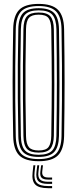

<svg xmlns="http://www.w3.org/2000/svg" viewBox="-20 -827 399 993"><path d="M180 6.8Q109.8 6.8 79.6 -23.5Q49.5 -53.8 48.2 -122.8Q46.5 -202 45.9 -270.5Q45.2 -339 45.2 -403.5Q45.2 -468 46 -534.6Q46.8 -601.2 48.2 -677Q49.5 -746.2 79.6 -776.5Q109.8 -806.8 180 -806.8Q249.2 -806.8 279.6 -776.5Q310 -746.2 311.5 -677Q314 -533.2 314 -401.5Q314 -269.8 311.5 -122.8Q310 -53.8 279.8 -23.5Q249.5 6.8 180 6.8ZM180 -4.2Q242.5 -4.2 269.8 -31.9Q297 -59.5 298.2 -123Q299.8 -219.5 300.4 -308Q301 -396.5 300.5 -486.4Q300 -576.2 298.2 -676.5Q297 -741 269.5 -768.4Q242 -795.8 180 -795.8Q115.5 -795.8 89.1 -767.6Q62.8 -739.5 61.5 -676.8Q59.5 -571 58.9 -482.8Q58.2 -394.5 58.9 -308.4Q59.5 -222.2 61.5 -123Q62.8 -60.2 89.2 -32.2Q115.8 -4.2 180 -4.2ZM180 -15.5Q123.5 -15.5 99.6 -40.2Q75.8 -65 74.8 -123.2Q72.8 -229 72.1 -317.2Q71.5 -405.5 72.1 -491.4Q72.8 -577.2 74.8 -676.2Q75.8 -735 99.6 -759.8Q123.5 -784.5 180 -784.5Q236.2 -784.5 260 -759.4Q283.8 -734.2 285 -676.2Q286.2 -594 286.9 -524.9Q287.5 -455.8 287.5 -392.1Q287.5 -328.5 286.8 -263.2Q286 -198 285 -123.5Q283.8 -66.5 260.4 -41Q237 -15.5 180 -15.5ZM180 -26.5Q230.5 -26.5 250.6 -49.2Q270.8 -72 271.8 -123.8Q273 -207.2 273.6 -275.8Q274.2 -344.2 274.2 -406.9Q274.2 -469.5 273.5 -534.4Q272.8 -599.2 271.8 -675.8Q270.8 -727.2 251 -750.4Q231.2 -773.5 180 -773.5Q130 -773.5 109.5 -751.2Q89 -729 88 -676.2Q86 -576.8 85.4 -489.8Q84.8 -402.8 85.4 -314.6Q86 -226.5 88 -123.5Q89 -70.5 109.8 -48.5Q130.5 -26.5 180 -26.5ZM180 -37.8Q137 -37.8 119.5 -57.2Q102 -76.8 101.2 -123.8Q99.2 -229.8 98.6 -317.8Q98 -405.8 98.6 -491.4Q99.2 -577 101.2 -676Q102 -723.2 119.4 -742.8Q136.8 -762.2 180 -762.2Q224 -762.2 240.9 -742Q257.8 -721.8 258.5 -675.5Q259.8 -589.2 260.4 -520.6Q261 -452 261 -390.5Q261 -329 260.2 -265Q259.5 -201 258.5 -124.2Q257.5 -78.5 240.8 -58.1Q224 -37.8 180 -37.8ZM180 -48.8Q218 -48.8 231.2 -66.8Q244.5 -84.8 245.2 -124.8Q246.5 -206.8 247.1 -273Q247.8 -339.2 247.8 -400.5Q247.8 -461.8 247.1 -527.6Q246.5 -593.5 245.2 -675Q244.5 -715.5 231.1 -733.4Q217.8 -751.2 180 -751.2Q144 -751.2 129.6 -734.5Q115.2 -717.8 114.5 -675.8Q112.5 -575.5 111.9 -488.8Q111.2 -402 111.9 -314.4Q112.5 -226.8 114.5 -124Q115.2 -82.5 129.5 -65.6Q143.8 -48.8 180 -48.8ZM162.8 27.8 158.8 63.5Q154.5 101.8 170.5 118.5Q186.5 135.2 228.2 135.2H249.5V146.2H228.2Q180.2 146.2 161.9 127Q143.5 107.8 148.8 63.5L152.8 27.8ZM202.2 27.8 198.5 59.8Q195 91 228.2 91H249.5V101.8H228.2Q204 101.8 194.9 92Q185.8 82.2 188.8 59.8L192.8 27.8ZM182.8 27.8 178.8 61.5Q175.2 89 186.8 101Q198.2 113 228.2 113H249.5V124H228.2Q192 124 178.2 109.5Q164.5 95 168.8 61.5L172.8 27.8Z"/></svg>

Font: Big Shoulders Inline Display
Style: Regular
Weight: 400
Designer: Patric King
Foundry: XO Type Co
Version: Version 1.000